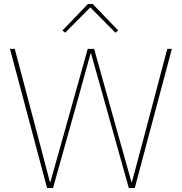

<svg xmlns="http://www.w3.org/2000/svg" viewBox="-20 -943 912 963"><path d="M246 0H216L30 -698H54L173 -248L230 -31H233L294 -248L420 -698H452L578 -248L639 -31H642L700 -248L819 -698H842L656 0H626L498 -457L437 -674H434L374 -457ZM421 -923H445L573 -790L559 -779L433 -906L307 -779L293 -790Z"/></svg>

Font: IBM Plex Sans Thin
Style: Regular
Weight: 250
Designer: Mike Abbink, Paul van der Laan, Pieter van Rosmalen
Foundry: Bold Monday
Version: Version 3.201